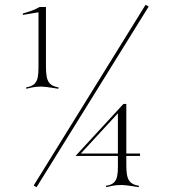

<svg xmlns="http://www.w3.org/2000/svg" viewBox="-20 -779 713 798"><path d="M132 -1 598 -752 585 -759 120 -8ZM89 -410C125 -419 135 -419 154 -419C171 -419 221 -410 223 -410V-416C172 -424 171 -457 171 -517V-750H145C142 -750 133 -739 75 -723V-717L140 -728V-516C140 -456 140 -424 89 -416ZM421 -1C458 -10 468 -10 488 -10C505 -10 556 -1 557 -1V-7C505 -15 505 -49 505 -110V-131H562V-141H505V-347H493L294 -131H470V-108C471 -42 468 -14 421 -7ZM316 -141 470 -308V-141Z"/></svg>

Font: Cantique Normal
Style: Regular
Weight: 400
Designer: Sébastien Hayez
Foundry: Sébastien Hayez & Ariel Martín Pérez
Version: Version 1.000;hotconv 1.0.109;makeotfexe 2.5.65596